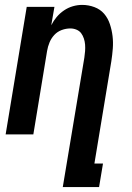

<svg xmlns="http://www.w3.org/2000/svg" viewBox="-20 -548 540 783"><path d="M236 215 324 -313Q326 -326 327 -339.5Q328 -353 327 -366Q326 -379 322 -391Q318 -403 311 -412.5Q304 -422 292 -427Q280 -432 267 -432Q249 -432 231.5 -425.5Q214 -419 201.5 -405.5Q189 -392 182 -375Q175 -358 172 -340L116 0H3L89 -520H202L189 -445Q198 -463 211 -478.5Q224 -494 241 -505.5Q258 -517 277 -522.5Q296 -528 315 -528Q341 -528 365 -519Q389 -510 404.5 -492Q420 -474 428 -450Q436 -426 439 -401Q442 -376 440 -350Q438 -324 434 -298L365 119H400L384 215Z"/></svg>

Font: Iosevka Term Curly
Style: Bold Italic
Weight: 700
Italic angle: -9°
Designer: Belleve Invis
Foundry: Belleve Invis
Version: Version 32.3.0